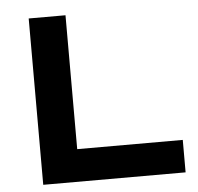

<svg xmlns="http://www.w3.org/2000/svg" viewBox="-50 -739 815 790"><g transform="rotate(-5 357.5 -343.5)"><path d="M97 0V-687H249V-134H685V0Z"/></g></svg>

Font: Archivo SemiBold Expanded SemiBold
Style: Regular
Weight: 600
Width: 7
Version: Version 2.001